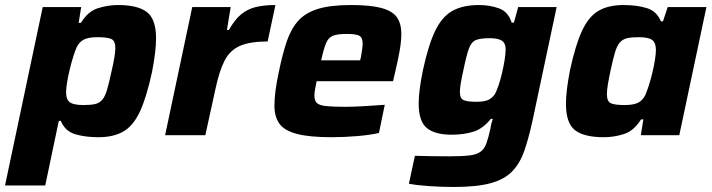

<svg xmlns="http://www.w3.org/2000/svg" viewBox="-46 -538 2833 764"><path d="M-26 200 124 -510H277L267 -447H276Q304 -493 344 -505.5Q384 -518 424 -518Q502 -518 538.5 -490Q575 -462 575 -385Q575 -360 571 -326.5Q567 -293 559 -252Q537 -150 510.5 -93.5Q484 -37 444.5 -14.5Q405 8 346 8Q293 8 253 -4Q213 -16 196 -57H188L134 200ZM286 -120Q315 -120 332.5 -124Q350 -128 361 -141Q372 -154 380 -181Q388 -208 398 -255Q413 -319 413 -347Q413 -376 396.5 -383Q380 -390 342 -390Q307 -390 288.5 -381Q270 -372 259 -350Q253 -336 245.5 -312.5Q238 -289 231.5 -262Q225 -235 221 -210.5Q217 -186 217 -171Q217 -142 232 -131Q247 -120 286 -120Z M611 0 719 -510H872L857 -419H865Q888 -460 913.5 -481Q939 -502 972 -510Q1005 -518 1050 -518L1019 -373Q949 -373 909 -355.5Q869 -338 848 -297.5Q827 -257 812 -187L771 0Z M1274 8Q1186 8 1136 -5Q1086 -18 1066 -45.5Q1046 -73 1046 -118Q1046 -145 1050.5 -179Q1055 -213 1064 -254Q1078 -323 1095 -373Q1112 -423 1140.5 -455Q1169 -487 1219 -502.5Q1269 -518 1351 -518Q1429 -518 1472.5 -506Q1516 -494 1533.5 -469Q1551 -444 1551 -403Q1551 -374 1544 -334.5Q1537 -295 1527 -254L1518 -215H1214Q1211 -200 1208 -184Q1205 -168 1205 -158Q1205 -138 1214.5 -128.5Q1224 -119 1250.5 -116Q1277 -113 1328 -113Q1358 -113 1402 -115.5Q1446 -118 1485 -121L1462 -9Q1429 -1 1376 3.5Q1323 8 1274 8ZM1232 -298H1387L1390 -310Q1393 -328 1395 -341Q1397 -354 1397 -364Q1397 -390 1382.5 -396.5Q1368 -403 1334 -403Q1298 -403 1279.5 -396Q1261 -389 1251.5 -366.5Q1242 -344 1232 -298Z M1760 206Q1711 206 1660.5 202.5Q1610 199 1581 193L1605 82Q1636 83 1673.5 83.5Q1711 84 1744 84Q1793 84 1822 80.5Q1851 77 1866.5 65.5Q1882 54 1890 31Q1898 8 1906 -29Q1907 -38 1909.5 -47Q1912 -56 1915 -65H1907Q1876 -26 1838 -14Q1800 -2 1751 -2Q1685 -2 1652.5 -28.5Q1620 -55 1620 -126Q1620 -177 1637 -259Q1659 -361 1686.5 -417Q1714 -473 1755.5 -495.5Q1797 -518 1860 -518Q1902 -518 1939 -505Q1976 -492 1990 -448H1999L2016 -510H2169L2073 -58Q2058 11 2040.5 61.5Q2023 112 1992 144Q1961 176 1906 191Q1851 206 1760 206ZM1850 -133Q1878 -133 1894.5 -139.5Q1911 -146 1923 -163Q1929 -173 1937 -196Q1945 -219 1951.5 -246.5Q1958 -274 1962 -299.5Q1966 -325 1966 -341Q1966 -367 1950.5 -376.5Q1935 -386 1903 -386Q1867 -386 1848.5 -379Q1830 -372 1820 -345Q1810 -318 1798 -259Q1791 -228 1787.5 -207Q1784 -186 1784 -172Q1784 -146 1799 -139.5Q1814 -133 1850 -133Z M2357 8Q2278 8 2242 -20Q2206 -48 2206 -125Q2206 -150 2210 -183.5Q2214 -217 2222 -258Q2244 -360 2270.5 -416.5Q2297 -473 2336.5 -495.5Q2376 -518 2435 -518Q2487 -518 2527 -506Q2567 -494 2584 -453H2592L2611 -510H2765L2657 0H2504L2514 -63H2505Q2476 -17 2436.5 -4.5Q2397 8 2357 8ZM2439 -120Q2474 -120 2492.5 -129Q2511 -138 2522 -160Q2528 -174 2535.5 -197Q2543 -220 2549.5 -247Q2556 -274 2560 -299Q2564 -324 2564 -339Q2564 -368 2549 -379Q2534 -390 2495 -390Q2467 -390 2449.5 -386Q2432 -382 2420.5 -369Q2409 -356 2401 -329Q2393 -302 2383 -255Q2376 -222 2372.5 -200Q2369 -178 2369 -163Q2369 -134 2385 -127Q2401 -120 2439 -120Z"/></svg>

Font: Saira
Style: Bold Italic
Weight: 700
Italic angle: -12°
Designer: Hector Gatti with collaboration of the Omnibus-Type team
Foundry: Omnibus-Type
Version: Version 1.100; ttfautohint (v1.8.3)